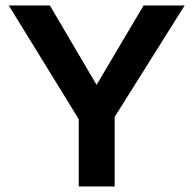

<svg xmlns="http://www.w3.org/2000/svg" viewBox="-20 -674 699 694"><path d="M295.9 -192.4 11.7 -654.3H160.2L329.1 -367.2L499 -654.3H647.5L357.4 -192.4ZM264.6 0V-277.3H394.5V0Z"/></svg>

Font: Sen SemiBold
Style: Regular
Weight: 600
Designer: Kosal Sen, Philatype
Foundry: Philatype
Version: Version 2.000;gftools[0.9.31]